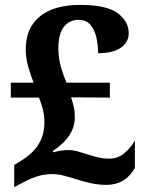

<svg xmlns="http://www.w3.org/2000/svg" viewBox="-20 -744 599 783"><path d="M414 10Q383 10 350.5 3Q318 -4 295 -12Q270 -20 243 -27Q216 -34 196 -34Q162 -34 135.5 -26Q109 -18 82 -4L38 19V-71L70 -91Q91 -104 112 -124Q133 -144 147 -174Q161 -204 161 -244Q161 -273 155 -297Q149 -321 139 -346H24V-407H117Q107 -432 96 -468.5Q85 -505 85 -543Q85 -630 142.5 -677Q200 -724 307 -724Q414 -724 459.5 -690.5Q505 -657 505 -608Q505 -573 473.5 -550Q442 -527 380 -527Q380 -558 373.5 -589Q367 -620 350 -641.5Q333 -663 300 -663Q263 -663 240.5 -634.5Q218 -606 218 -547Q218 -506 229 -469Q240 -432 251 -407H428V-346L270 -347Q277 -325 281 -308Q285 -291 285 -265Q285 -187 195 -128L198 -123Q204 -125 221.5 -128.5Q239 -132 257 -132Q277 -132 295.5 -127Q314 -122 345 -112Q367 -105 385 -101Q403 -97 425 -97Q459 -97 485 -117.5Q511 -138 530 -171V-59Q491 10 414 10Z"/></svg>

Font: Noto Serif Tamil
Style: Bold Italic
Weight: 700
Italic angle: -12°
Designer: Indian Type Foundry, Tom Grace, and the Monotype Design Team
Foundry: Monotype Imaging Inc.
Version: Version 2.003; ttfautohint (v1.8.4.7-5d5b)